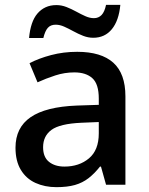

<svg xmlns="http://www.w3.org/2000/svg" viewBox="-20 -763 615 793"><path d="M299 -549Q398 -549 448 -504Q498 -459 498 -365V0H418L397 -75H393Q370 -46 345.5 -27Q321 -8 289.5 1Q258 10 213 10Q165 10 126.5 -7.5Q88 -25 66 -61.5Q44 -98 44 -153Q44 -236 106.5 -279Q169 -322 297 -327L388 -330V-356Q388 -416 361.5 -440Q335 -464 287 -464Q247 -464 208.5 -451.5Q170 -439 135 -423L102 -502Q140 -522 191 -535.5Q242 -549 299 -549ZM316 -256Q227 -252 192.5 -226.5Q158 -201 158 -155Q158 -114 182.5 -94.5Q207 -75 246 -75Q307 -75 347.5 -109Q388 -143 388 -212V-259ZM100 -606Q103 -639 111.5 -664.5Q120 -690 134.5 -707Q149 -724 168.5 -733Q188 -742 213 -742Q234 -742 254.5 -734Q275 -726 295 -715Q315 -704 333 -696Q351 -688 368 -688Q387 -688 399.5 -701Q412 -714 418 -743H477Q471 -678 442 -642.5Q413 -607 365 -607Q344 -607 323.5 -615Q303 -623 283 -634Q263 -645 245 -653Q227 -661 210 -661Q189 -661 177.5 -648Q166 -635 159 -606Z"/></svg>

Font: Noto Sans Oriya Medium
Style: Regular
Weight: 500
Version: Version 2.003